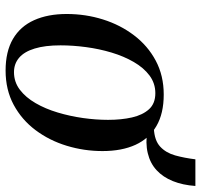

<svg xmlns="http://www.w3.org/2000/svg" viewBox="-36 -638 684 652"><g transform="rotate(90 306.0 -312.0)"><path d="M301 -526Q365.5 -526 408 -501.2Q450.5 -476.5 471.8 -430Q493 -383.5 493 -318Q493 -255.5 475 -196.5Q457 -137.5 422 -90.8Q387 -44 336 -16.5Q285 11 219.5 11Q155 11 112.2 -14Q69.5 -39 48.5 -85.8Q27.5 -132.5 27.5 -196.5Q27.5 -260.5 46 -319.5Q64.5 -378.5 100 -425.2Q135.5 -472 186.2 -499Q237 -526 301 -526ZM296.5 -497.5Q263 -497.5 236.5 -477.8Q210 -458 190.5 -424.2Q171 -390.5 158.5 -348.8Q146 -307 140 -262.2Q134 -217.5 134 -175.5Q134 -123 144.8 -87.8Q155.5 -52.5 176 -35Q196.5 -17.5 225 -17.5Q258.5 -17.5 284.8 -37.5Q311 -57.5 330.2 -90.8Q349.5 -124 362 -165.8Q374.5 -207.5 380.8 -251.8Q387 -296 387 -337Q387 -382 378.8 -418.2Q370.5 -454.5 351 -476Q331.5 -497.5 296.5 -497.5ZM521 -633.5H611.5Q608.5 -590.5 595 -557Q581.5 -523.5 558 -501.8Q534.5 -480 500.2 -471.8Q466 -463.5 422 -470.5L416 -492.5Q457 -494.5 478 -514Q499 -533.5 507.8 -565Q516.5 -596.5 521 -633.5Z"/></g></svg>

Font: Merriweather 120pt
Style: Italic
Weight: 400
Italic angle: -7.8°
Version: Version 2.101